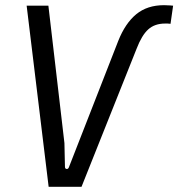

<svg xmlns="http://www.w3.org/2000/svg" viewBox="-20 -722 689 742"><path d="M168 0 83 -700H167L229 -169L231 -78Q231 -70 237 -69Q243 -68 246 -75L437 -564Q464 -632 506.5 -667Q549 -702 614 -702Q627 -702 638 -701Q649 -700 649 -700L639 -630Q633 -631 628 -631Q623 -631 618 -631Q578 -631 553 -608.5Q528 -586 508 -534L295 0Z"/></svg>

Font: Finlandica
Style: Italic
Weight: 400
Italic angle: -8°
Designer: Niklas Ekholm, Juho Hiilivirta, Jaakko Suomalainen
Foundry: Helsinki Type Studio
Version: Version 1.064